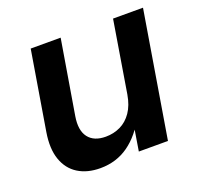

<svg xmlns="http://www.w3.org/2000/svg" viewBox="-99 -631 780 750"><g transform="rotate(-20 291.0 -256.0)"><path d="M197.3 9.8Q143.1 9.8 105.2 -13.9Q67.4 -37.6 51.5 -83.3Q35.6 -128.9 46.4 -194.8L100.6 -522.5H225.1L173.8 -214.4Q164.6 -158.2 187.3 -128.4Q210 -98.6 259.3 -98.6Q292 -98.6 320.1 -112.1Q348.1 -125.5 367.4 -153.6Q386.7 -181.6 394 -224.6L442.9 -522.5H567.4L481 0H359.9L381.3 -131.8H401.9Q366.2 -63 315.2 -26.6Q264.2 9.8 197.3 9.8Z"/></g></svg>

Font: Inter 28pt SemiBold
Style: Italic
Weight: 600
Italic angle: -9.3988°
Designer: Rasmus Andersson
Foundry: rsms
Version: Version 4.001;git-66647c0bb